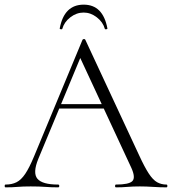

<svg xmlns="http://www.w3.org/2000/svg" viewBox="-22 -806 740 826"><path d="M212 -339 227 -358H433L440 -339ZM694 -12Q698 -12 698 -6Q698 0 694 0Q666 0 636.5 -2Q607 -4 580 -4Q549 -4 526.5 -2Q504 0 477 0Q473 0 473 -6Q473 -12 477 -12Q533 -12 547.5 -27Q562 -42 543 -84L317 -570L336 -587L143 -123Q118 -62 139 -37Q160 -12 228 -12Q233 -12 233 -6Q233 0 228 0Q198 0 173 -2Q148 -4 110 -4Q75 -4 53.5 -2Q32 0 2 0Q-2 0 -2 -6Q-2 -12 2 -12Q29 -12 49 -22Q69 -32 86.5 -58Q104 -84 124 -132L333 -635Q335 -638 339.5 -638Q344 -638 345 -635L577 -137Q600 -87 618 -59.5Q636 -32 654 -22Q672 -12 694 -12ZM246 -682Q245 -679 239.5 -680Q234 -681 235 -684Q254 -786 338 -786Q421 -786 440 -684Q441 -681 435.5 -680Q430 -679 429 -682Q421 -711 394.5 -731.5Q368 -752 338 -752Q307 -752 280.5 -731.5Q254 -711 246 -682Z"/></svg>

Font: Cormorant Light Light
Style: Regular
Weight: 300
Version: Version 4.000